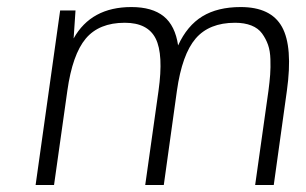

<svg xmlns="http://www.w3.org/2000/svg" viewBox="-20 -530 876 550"><path d="M337.4 -464.8Q263.7 -464.8 225.6 -419.4Q187.5 -374 172.9 -270L134.8 0H82L152.3 -500H196.3L190.9 -419.9Q241.2 -509.8 356.4 -509.8Q416 -509.8 449 -483.2Q481.9 -456.5 490.2 -399.9Q516.1 -456.5 559.8 -483.2Q603.5 -509.8 669.4 -509.8Q756.3 -509.8 787.8 -452.9Q819.3 -396 801.8 -270L764.2 0H710.9L749 -270Q752.4 -295.9 753.9 -316.2Q755.4 -336.4 754.6 -360.4Q753.9 -384.3 747.8 -401.6Q741.7 -418.9 730.7 -434.1Q719.7 -449.2 700 -457Q680.2 -464.8 653.3 -464.8Q579.1 -464.8 540.3 -419.4Q501.5 -374 486.8 -270L449.2 0H396L434.1 -270Q448.7 -374 426 -419.4Q403.3 -464.8 337.4 -464.8Z"/></svg>

Font: Fivo Sans Light
Style: Regular
Weight: 300
Designer: Alexander Slobzheninov
Foundry: Alexander Slobzheninov
Version: 1.0